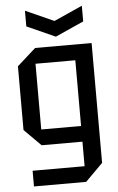

<svg xmlns="http://www.w3.org/2000/svg" viewBox="-60 -794 597 975"><g transform="rotate(-5 239.0 -306.5)"><path d="M73 140V60H338V-65H130L45 -150V-475L140 -560H428V51L339 140ZM135 -480V-145H338V-480ZM395 -753V-673L250 -608L105 -673V-753L250 -688Z"/></g></svg>

Font: Tektur SemiCondensed
Style: Regular
Weight: 400
Width: 4
Designer: Adam Jagosz
Foundry: Adam Jagosz
Version: Version 1.005;gftools[0.9.30]